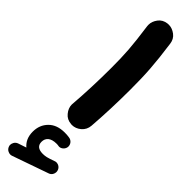

<svg xmlns="http://www.w3.org/2000/svg" viewBox="-385 -613 988 988"><g transform="rotate(45 109.0 -119.5)"><path d="M-23.4 381.8C-17.1 399.9 0 405.8 9.8 405.8C13.7 405.8 17.6 405.3 21.5 403.8L219.2 334.5C235.4 329.1 242.2 313.5 242.2 302.2C242.2 299.3 241.7 296.4 241.2 293.5C236.8 273.9 219.2 266.1 207.5 266.1C204.1 266.1 200.2 266.6 196.8 268.1C176.8 275.4 162.1 279.8 152.8 282.2C143.6 284.2 134.8 285.2 126.5 285.2C93.8 285.2 77.6 272 77.6 245.6C77.6 217.8 96.7 197.8 139.2 197.8C145.5 197.8 150.9 198.2 154.8 199.2C156.2 199.7 158.2 199.7 159.7 199.7C174.8 199.7 190.9 186 192.9 168V164.1C192.9 148.9 181.2 132.3 162.1 129.9C152.3 128.4 141.6 127.4 129.4 127.4C90.8 127.4 61.5 138.2 40.5 159.7C19.5 180.7 8.8 208 8.8 240.7C8.8 275.4 20.5 302.2 43.5 321.8L-1.5 336.9C-19.5 343.3 -25.4 360.8 -25.4 371.1C-25.4 374.5 -24.9 378.4 -23.4 381.8ZM41.5 -559.6C59.6 -428.2 63 -377.9 63 -274.9C63 -184.6 59.1 -86.9 52.7 -6.3C52.2 -3.9 52.2 -2 52.2 0C52.2 17.1 58.6 33.7 71.3 48.8C83.5 64 100.1 72.3 120.6 73.7C123 74.2 125 74.2 127 74.2C144.5 74.2 161.1 67.9 176.3 55.2C191.4 42 199.7 25.4 201.2 5.4C207.5 -74.7 211.4 -173.3 211.4 -267.6C211.4 -380.9 207 -447.3 189 -579.1C186.5 -599.1 177.7 -615.2 162.6 -626.5C147.5 -637.7 131.8 -643.6 115.7 -643.6C112.3 -643.6 108.9 -643.6 105.5 -643.1C85.4 -640.6 69.3 -631.8 58.1 -616.7C46.9 -601.6 41 -585.9 41 -569.8C41 -566.4 41 -563 41.5 -559.6Z"/></g></svg>

Font: Mikhak ExtraBold
Style: Regular
Weight: 800
Designer: Amin Abedi
Version: Version 3.2